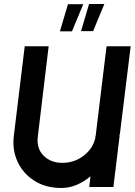

<svg xmlns="http://www.w3.org/2000/svg" viewBox="-20 -930 670 955"><path d="M455 -254H456V-256L510 -700H630L577 -269Q576 -261 574 -254H575L544 0H424L430 -53Q399 -27 362.5 -11Q326 5 285 5Q208 5 151.5 -30.5Q95 -66 67.5 -125.5Q40 -185 49 -256L103 -700H222L168 -250Q161 -192 196.5 -156Q232 -120 290 -120Q350 -120 396 -155.5Q442 -191 454 -243ZM383 -775 423 -910H499L443 -775ZM278 -774 318 -909H394L338 -774Z"/></svg>

Font: Kulim Park
Style: Bold Italic
Weight: 700
Italic angle: -8°
Designer: Noponies / Dale Sattler
Foundry: Noponies
Version: Version 1.000; ttfautohint (v1.8.3)